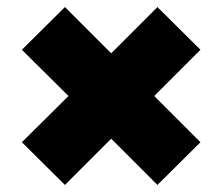

<svg xmlns="http://www.w3.org/2000/svg" viewBox="-20 -632 630 544"><path d="M164 -108 42 -229 174 -360 42 -491 164 -612 295 -481 426 -612 548 -491 417 -360 548 -229 426 -108 295 -239Z"/></svg>

Font: Golos Text ExtraBold
Style: Regular
Weight: 800
Designer: A.Korolkova, Vitaly Kuzmin
Foundry: ParaType Ltd
Version: Version 2.004